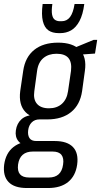

<svg xmlns="http://www.w3.org/2000/svg" viewBox="-41 -762 510 968"><path d="M198 -160Q123 -160 87.5 -197Q52 -234 61 -303L76 -405Q86 -474 131.5 -510.5Q177 -547 252 -547Q326 -547 361.5 -510.5Q397 -474 387 -405L373 -303Q363 -234 317.5 -197Q272 -160 198 -160ZM95 186Q31 186 2 155.5Q-27 125 -20 68Q-12 10 26.5 -20.5Q65 -51 129 -51H235Q298 -51 327 -20.5Q356 10 348 68Q340 125 302.5 155.5Q265 186 201 186ZM205 133Q268 133 277 68Q282 36 269 19Q256 2 224 2H125Q59 2 50 68Q42 133 106 133ZM109 -28Q70 -28 52 -50Q34 -72 39 -105Q44 -140 67.5 -161Q91 -182 132 -182H201L198 -160H158Q134 -160 119 -145Q104 -130 101 -105Q98 -81 107.5 -66Q117 -51 142 -51H182L179 -28ZM206 -216Q246 -216 271 -238.5Q296 -261 302 -302L317 -405Q322 -448 304 -469.5Q286 -491 244 -491Q204 -491 178 -469.5Q152 -448 146 -405L132 -302Q126 -261 145.5 -238.5Q165 -216 206 -216ZM317 -514 431 -561H449L438 -492L313 -483ZM255 -595Q223 -595 203 -609Q183 -623 175 -655.5Q167 -688 174 -742H223Q218 -708 221.5 -689Q225 -670 235.5 -662.5Q246 -655 261 -655H270Q296 -655 312 -676Q328 -697 335 -742H384Q377 -688 359.5 -655.5Q342 -623 317.5 -609Q293 -595 263 -595Z"/></svg>

Font: Pathway Extreme Condensed Light
Style: Italic
Weight: 300
Width: 3
Italic angle: -8°
Version: Version 1.001;gftools[0.9.26]